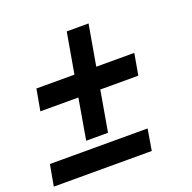

<svg xmlns="http://www.w3.org/2000/svg" viewBox="-131 -775 891 892"><g transform="rotate(-20 314.0 -328.5)"><path d="M201.2 -148.9 235.8 -350.1H47.9L66.9 -456.1H254.9L290 -657.2H397.9L362.8 -456.1H550.8L532.2 -350.1H344.2L309.1 -148.9ZM-13.2 0 5.9 -105H488.8L471.2 0Z"/></g></svg>

Font: Archivo
Style: Bold Italic
Weight: 700
Italic angle: -10°
Designer: Hector Gatti
Foundry: Omnibus-Type
Version: Version 2.001